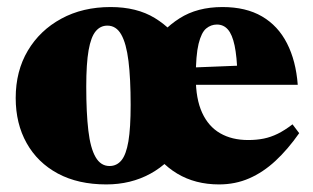

<svg xmlns="http://www.w3.org/2000/svg" viewBox="-20 -496 868 532"><path d="M283.5 -36Q303.5 -36 316.5 -51.8Q329.5 -67.5 335.8 -104.5Q342 -141.5 342 -205.5Q342 -278 336 -326.8Q330 -375.5 316 -400.2Q302 -425 277.5 -425Q258 -425 245 -409.2Q232 -393.5 225.5 -356.8Q219 -320 219 -256Q219 -183 224.8 -134.2Q230.5 -85.5 244.8 -60.8Q259 -36 283.5 -36ZM485 -99.5Q451 -44.5 396.8 -14.8Q342.5 15 274.5 15Q196.5 15 140.2 -15.2Q84 -45.5 53.8 -99.5Q23.5 -153.5 23.5 -224.5Q23.5 -299 57 -355.5Q90.5 -412 149.8 -444.2Q209 -476.5 286.5 -476.5Q359 -476.5 409 -446Q459 -415.5 490.5 -364H398Q428.5 -414 477.5 -445.2Q526.5 -476.5 596.5 -476.5Q661.5 -476.5 706 -450.5Q750.5 -424.5 775.2 -376Q800 -327.5 805 -261H477V-307.5L727 -317.5L638 -288Q636.5 -339.5 630 -370Q623.5 -400.5 611.5 -414.2Q599.5 -428 581 -428Q564.5 -428 551.2 -417Q538 -406 530.2 -374.5Q522.5 -343 522.5 -281Q522.5 -222 540 -183.8Q557.5 -145.5 590 -126.8Q622.5 -108 667.5 -108Q691 -108 710.8 -112Q730.5 -116 749.8 -125.5Q769 -135 790.5 -151.5L809 -127Q777.5 -82 743.2 -50.2Q709 -18.5 670.5 -1.8Q632 15 587 15Q521 15 471 -15Q421 -45 391 -99.5Z"/></svg>

Font: Newsreader 36pt ExtraBold
Style: Regular
Weight: 800
Designer: Hugues Gentile
Foundry: Production Type
Version: Version 1.003